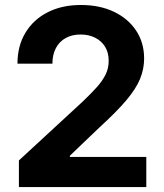

<svg xmlns="http://www.w3.org/2000/svg" viewBox="-20 -758 665 778"><path d="M56.6 0V-107.9L315.9 -347.2Q349.1 -378.9 372.3 -404.8Q395.5 -430.7 408 -456.1Q420.4 -481.4 420.4 -511.7Q420.4 -544.9 405.8 -568.6Q391.1 -592.3 365.5 -605.2Q339.8 -618.2 306.6 -618.2Q272 -618.2 246.3 -604Q220.7 -589.8 206.5 -563.2Q192.4 -536.6 192.4 -500H50.8Q50.8 -572.3 83.3 -625.7Q115.7 -679.2 173.6 -708.5Q231.4 -737.8 307.6 -737.8Q384.3 -737.8 441.9 -710.2Q499.5 -682.6 531.7 -633.8Q564 -585 564 -521Q564 -478.5 547.6 -438.5Q531.2 -398.4 491.5 -351.3Q451.7 -304.2 380.9 -239.7L263.2 -127V-122.1H572.8V0Z"/></svg>

Font: Inter 17pt
Style: Bold
Weight: 700
Version: Version 4.001;git-66647c0bb